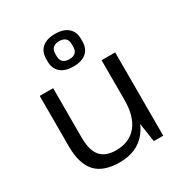

<svg xmlns="http://www.w3.org/2000/svg" viewBox="-186 -935 1020 1078"><g transform="rotate(-30 324.5 -395.5)"><path d="M163 -220Q163 -138 195 -99.5Q227 -61 296 -61Q383 -61 430 -118.5Q477 -176 477 -283L515 -352V-286Q515 -145 454.5 -68.5Q394 8 280 8Q175 8 125.5 -46Q76 -100 76 -213V-540H163ZM565 0H504L477 -178V-540H565ZM324 -588Q270 -588 240.5 -613.5Q211 -639 211 -686V-701Q211 -748 240.5 -773.5Q270 -799 324 -799Q378 -799 407.5 -773.5Q437 -748 437 -701V-686Q437 -639 407.5 -613.5Q378 -588 324 -588ZM324 -635Q350 -635 363.5 -647.5Q377 -660 377 -684V-703Q377 -727 363.5 -739.5Q350 -752 324 -752Q298 -752 284 -739.5Q270 -727 270 -703V-684Q270 -660 284 -647.5Q298 -635 324 -635Z"/></g></svg>

Font: Pathway Extreme
Style: Regular
Weight: 400
Designer: Eduardo Rodriguez Tunni
Foundry: Eduardo Rodriguez Tunni
Version: Version 1.001;gftools[0.9.26]